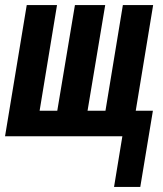

<svg xmlns="http://www.w3.org/2000/svg" viewBox="-27 -540 647 761"><path d="M425 201 458 0H-7L79 -520H199L130 -101H200L270 -520H390L320 -101H391L460 -520H580L511 -101H579L529 201Z"/></svg>

Font: Iosevka SS04 Extended Oblique
Style: Bold
Weight: 700
Width: 7
Italic angle: -9°
Monospace: yes
Designer: Belleve Invis
Foundry: Belleve Invis
Version: Version 19.0.0; ttfautohint (v1.8.4)